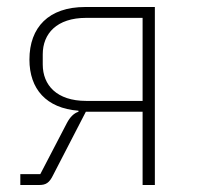

<svg xmlns="http://www.w3.org/2000/svg" viewBox="-20 -528 562 548"><path d="M38 -31H95L171 -177C180 -194 191 -205 204 -209V-212C112 -219 64 -274 64 -358C64 -450 119 -508 223 -508H422V0H387V-209H225L132 -29C121 -6 111 0 92 0H38ZM387 -240V-477H226C142 -477 102 -432 102 -373V-344C102 -285 142 -240 226 -240Z"/></svg>

Font: Plexus Sans ExtraLight
Style: Regular
Weight: 250
Version: Version 2.001;PS 002.001;hotconv 1.0.70;makeotf.lib2.5.58329